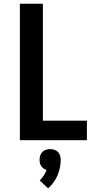

<svg xmlns="http://www.w3.org/2000/svg" viewBox="-20 -755 540 1034"><path d="M87 0V-735H211V-105H448V0ZM239 259 194 217Q206 205 215.5 190.5Q225 176 231 160Q222 158 214.5 152.5Q207 147 202 139.5Q197 132 195 123Q193 114 193 105Q193 94 196.5 83Q200 72 208 63.5Q216 55 227.5 51.5Q239 48 250 48Q261 48 272.5 51.5Q284 55 292 63.5Q300 72 303.5 83Q307 94 307 105Q307 127 302.5 148.5Q298 170 289.5 190Q281 210 268 227.5Q255 245 239 259Z"/></svg>

Font: Iosevka Extrabold
Style: Regular
Weight: 800
Monospace: yes
Designer: Belleve Invis
Foundry: Belleve Invis
Version: Version 32.5.0; ttfautohint (v1.8.4)